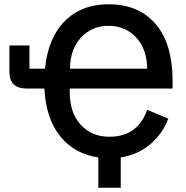

<svg xmlns="http://www.w3.org/2000/svg" viewBox="-20 -730 872 900"><path d="M789 -349V-315H307V-297Q307 -201 358.5 -145Q410 -89 493 -89Q625 -89 670 -215L769 -174Q742 -103 684.5 -54Q627 -5 546 8V150H441V8Q329 -8 262 -91.5Q195 -175 188 -315H105Q24 -315 24 -394V-517H118V-408H191Q205 -552 283.5 -631Q362 -710 489 -710Q630 -710 709.5 -617.5Q789 -525 789 -349ZM308 -411V-408H670V-411Q668 -501 617.5 -555Q567 -609 489 -609Q411 -609 360.5 -555Q310 -501 308 -411Z"/></svg>

Font: IBM Plex Sans Medm
Style: Regular
Weight: 500
Designer: Mike Abbink, Paul van der Laan, Pieter van Rosmalen
Foundry: Bold Monday
Version: Version 3.005